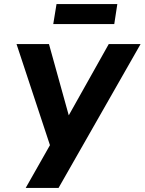

<svg xmlns="http://www.w3.org/2000/svg" viewBox="-20 -921 709 941"><path d="M106 0 241 -238 230 -194 61 -705H220L320 -345H311L513 -705H669L267 0ZM241 -803 257 -901H555L540 -803Z"/></svg>

Font: Nunito Sans 7pt Condensed ExtraBold
Style: Italic
Weight: 800
Width: 3
Italic angle: -9°
Designer: Vernon Adams
Foundry: Vernon Adams
Version: Version 3.101;gftools[0.9.27]